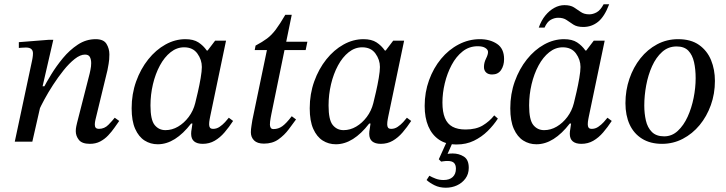

<svg xmlns="http://www.w3.org/2000/svg" viewBox="-20 -662 3392 897"><path d="M400 10Q363 10 348.5 -8.5Q334 -27 334 -49Q334 -61 336.5 -72.5Q339 -84 340 -88L399 -319Q399 -319 402.5 -335.5Q406 -352 406 -367Q406 -384 400 -395.5Q394 -407 377 -407Q355 -407 329 -386.5Q303 -366 277 -333.5Q251 -301 228 -265.5Q205 -230 188 -198.5Q171 -167 163 -149L182 -249Q196 -276 219.5 -314.5Q243 -353 274 -390.5Q305 -428 343.5 -453.5Q382 -479 427 -479Q464 -479 477.5 -457Q491 -435 491 -408Q491 -383 487.5 -364Q484 -345 482 -334L426 -103Q426 -103 424.5 -95.5Q423 -88 423 -79Q423 -60 442 -60Q468 -60 486.5 -79Q505 -98 516 -112L537 -97Q527 -83 514.5 -65Q502 -47 485.5 -29.5Q469 -12 448 -1Q427 10 400 10ZM131 0H49L130 -380Q130 -380 132 -391Q134 -402 134 -413Q134 -426 126 -433Q118 -440 101 -440Q91 -440 79.5 -439Q68 -438 68 -438V-465L207 -476H229L179 -259H190Z M717 12Q683 12 655.5 -5.5Q628 -23 611.5 -60Q595 -97 595 -156Q595 -223 616 -281.5Q637 -340 672.5 -384.5Q708 -429 753 -454Q798 -479 846 -479Q884 -479 907 -464Q930 -449 946 -426H950L985 -472H1036L962 -118Q962 -118 959.5 -105Q957 -92 957 -81Q957 -71 961 -65.5Q965 -60 976 -60Q992 -60 1006 -69.5Q1020 -79 1031.5 -91.5Q1043 -104 1049 -112L1069 -97Q1050 -68 1029 -43.5Q1008 -19 983 -4.5Q958 10 927 10Q901 10 887 -1.5Q873 -13 873 -37Q873 -48 875.5 -60.5Q878 -73 879 -85H873Q836 -37 797 -12.5Q758 12 717 12ZM753 -54Q784 -54 812 -70.5Q840 -87 861.5 -115.5Q883 -144 892 -180Q897 -200 904.5 -232.5Q912 -265 917.5 -297.5Q923 -330 923 -349Q923 -383 902 -412Q881 -441 840 -441Q806 -441 777 -418Q748 -395 727 -356Q706 -317 694.5 -268.5Q683 -220 683 -169Q683 -102 702.5 -78Q722 -54 753 -54Z M1213 9Q1182 9 1167 -6Q1152 -21 1152 -44Q1152 -57 1155 -75.5Q1158 -94 1159 -101L1227 -428H1170L1174 -449Q1206 -466 1227.5 -482Q1249 -498 1268.5 -524Q1288 -550 1313 -593H1343L1248 -130Q1248 -130 1244.5 -111.5Q1241 -93 1241 -80Q1241 -72 1244.5 -65.5Q1248 -59 1258 -59Q1280 -59 1298.5 -72Q1317 -85 1343 -119L1363 -104Q1349 -85 1329 -58Q1309 -31 1281 -11Q1253 9 1213 9ZM1408 -428H1297L1305 -467H1416Z M1549 12Q1515 12 1487.5 -5.5Q1460 -23 1443.5 -60Q1427 -97 1427 -156Q1427 -223 1448 -281.5Q1469 -340 1504.5 -384.5Q1540 -429 1585 -454Q1630 -479 1678 -479Q1716 -479 1739 -464Q1762 -449 1778 -426H1782L1817 -472H1868L1794 -118Q1794 -118 1791.5 -105Q1789 -92 1789 -81Q1789 -71 1793 -65.5Q1797 -60 1808 -60Q1824 -60 1838 -69.5Q1852 -79 1863.5 -91.5Q1875 -104 1881 -112L1901 -97Q1882 -68 1861 -43.5Q1840 -19 1815 -4.5Q1790 10 1759 10Q1733 10 1719 -1.5Q1705 -13 1705 -37Q1705 -48 1707.5 -60.5Q1710 -73 1711 -85H1705Q1668 -37 1629 -12.5Q1590 12 1549 12ZM1585 -54Q1616 -54 1644 -70.5Q1672 -87 1693.5 -115.5Q1715 -144 1724 -180Q1729 -200 1736.5 -232.5Q1744 -265 1749.5 -297.5Q1755 -330 1755 -349Q1755 -383 1734 -412Q1713 -441 1672 -441Q1638 -441 1609 -418Q1580 -395 1559 -356Q1538 -317 1526.5 -268.5Q1515 -220 1515 -169Q1515 -102 1534.5 -78Q1554 -54 1585 -54Z M2063 215Q2033 215 2010 203.5Q1987 192 1973 179L1986 159Q1998 166 2015 172.5Q2032 179 2052 179Q2080 179 2095 165Q2110 151 2110 126Q2110 108 2101 99Q2092 90 2071 90Q2061 90 2051 91.5Q2041 93 2041 93L2030 82L2069 -4H2098L2071 57Q2076 56 2082 55.5Q2088 55 2095 55Q2124 55 2147 69.5Q2170 84 2170 122Q2170 151 2154.5 172Q2139 193 2115 204Q2091 215 2063 215ZM2113 13Q2064 13 2031 -9.5Q1998 -32 1981 -72Q1964 -112 1964 -167Q1964 -231 1984.5 -287.5Q2005 -344 2040.5 -387Q2076 -430 2123 -454.5Q2170 -479 2222 -479Q2269 -479 2302 -457Q2335 -435 2335 -386Q2335 -356 2321 -335Q2307 -314 2279 -314Q2261 -314 2251 -323.5Q2241 -333 2241 -349Q2241 -369 2250.5 -388Q2260 -407 2260 -419Q2260 -430 2247.5 -438Q2235 -446 2212 -446Q2172 -446 2141.5 -422Q2111 -398 2090 -358.5Q2069 -319 2058 -273Q2047 -227 2047 -183Q2047 -139 2058.5 -111Q2070 -83 2094 -70Q2118 -57 2155 -57Q2204 -57 2235.5 -76Q2267 -95 2289 -123L2306 -108Q2286 -77 2258 -49.5Q2230 -22 2194 -4.5Q2158 13 2113 13Z M2486 12Q2452 12 2424.5 -5.5Q2397 -23 2380.5 -60Q2364 -97 2364 -156Q2364 -223 2385 -281.5Q2406 -340 2441.5 -384.5Q2477 -429 2522 -454Q2567 -479 2615 -479Q2653 -479 2676 -464Q2699 -449 2715 -426H2719L2754 -472H2805L2731 -118Q2731 -118 2728.5 -105Q2726 -92 2726 -81Q2726 -71 2730 -65.5Q2734 -60 2745 -60Q2761 -60 2775 -69.5Q2789 -79 2800.5 -91.5Q2812 -104 2818 -112L2838 -97Q2819 -68 2798 -43.5Q2777 -19 2752 -4.5Q2727 10 2696 10Q2670 10 2656 -1.5Q2642 -13 2642 -37Q2642 -48 2644.5 -60.5Q2647 -73 2648 -85H2642Q2605 -37 2566 -12.5Q2527 12 2486 12ZM2522 -54Q2553 -54 2581 -70.5Q2609 -87 2630.5 -115.5Q2652 -144 2661 -180Q2666 -200 2673.5 -232.5Q2681 -265 2686.5 -297.5Q2692 -330 2692 -349Q2692 -383 2671 -412Q2650 -441 2609 -441Q2575 -441 2546 -418Q2517 -395 2496 -356Q2475 -317 2463.5 -268.5Q2452 -220 2452 -169Q2452 -102 2471.5 -78Q2491 -54 2522 -54ZM2524 -533H2497Q2509 -567 2528 -590Q2547 -613 2570 -625.5Q2593 -638 2617 -638Q2645 -638 2661.5 -627.5Q2678 -617 2693.5 -606Q2709 -595 2733 -595Q2750 -595 2767.5 -604.5Q2785 -614 2800 -642H2826Q2804 -584 2774 -560Q2744 -536 2705 -536Q2676 -536 2659 -547Q2642 -558 2627 -568.5Q2612 -579 2588 -579Q2570 -579 2553 -569.5Q2536 -560 2524 -533Z M3073 10Q3018 10 2979.5 -14Q2941 -38 2921.5 -80.5Q2902 -123 2902 -180Q2902 -240 2920.5 -294Q2939 -348 2972 -389.5Q3005 -431 3050 -455Q3095 -479 3148 -479Q3208 -479 3246 -452Q3284 -425 3302 -381Q3320 -337 3320 -284Q3320 -224 3301 -171Q3282 -118 3248.5 -77.5Q3215 -37 3170 -13.5Q3125 10 3073 10ZM3083 -25Q3119 -25 3146.5 -50.5Q3174 -76 3192.5 -116.5Q3211 -157 3220.5 -204.5Q3230 -252 3230 -297Q3230 -338 3222.5 -371.5Q3215 -405 3196 -425Q3177 -445 3141 -445Q3102 -445 3073.5 -419.5Q3045 -394 3026.5 -353Q3008 -312 2999 -263.5Q2990 -215 2990 -169Q2990 -132 2997.5 -99Q3005 -66 3025.5 -45.5Q3046 -25 3083 -25Z"/></svg>

Font: STIX Two Text
Style: Italic
Weight: 400
Italic angle: -12°
Designer: Ross Mills, John Hudson & Paul Hanslow, Tiro Typeworks Ltd; with prior portions MicroPress Inc. and Coen Hoffman, Elsevi
Foundry: Tiro Typeworks Ltd
Version: Version 2.13 b171